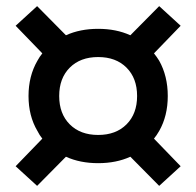

<svg xmlns="http://www.w3.org/2000/svg" viewBox="-20 -621 640 626"><path d="M300 -89Q241 -89 195 -110L101 -15L31 -79L118 -169Q109 -180 102 -194Q73 -243 73 -308Q73 -373 102 -423Q109 -436 118 -447L31 -537L101 -601L195 -506Q241 -527 300 -527Q359 -527 405 -506L499 -601L569 -537L482 -447Q491 -436 499 -423Q527 -373 527 -308Q527 -243 499 -194Q491 -180 482 -169L569 -79L499 -15L405 -110Q359 -89 300 -89ZM300 -181Q358 -181 392.5 -215.5Q427 -250 427 -308Q427 -366 392.5 -400.5Q358 -435 300 -435Q242 -435 207.5 -400.5Q173 -366 173 -308Q173 -250 207.5 -215.5Q242 -181 300 -181Z"/></svg>

Font: Victor Mono Thin
Style: Bold
Weight: 700
Monospace: yes
Version: Version 1.561;gftools[0.9.30]